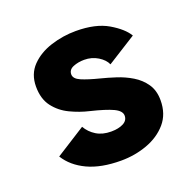

<svg xmlns="http://www.w3.org/2000/svg" viewBox="-98 -616 747 731"><g transform="rotate(-20 275.0 -250.5)"><path d="M274.5 11Q193.5 11 139.2 -14.5Q85 -40 57.5 -84.5L178 -161Q192 -136.5 216.8 -121.2Q241.5 -106 276.5 -106Q306.5 -106 325.8 -116Q345 -126 345 -145.5Q345 -165 315.8 -178.8Q286.5 -192.5 226.5 -207Q187.5 -216 150.5 -233.8Q113.5 -251.5 89.5 -283Q65.5 -314.5 65.5 -364.5Q65.5 -415 97.2 -447.8Q129 -480.5 178.2 -496.2Q227.5 -512 280 -512Q360 -512 409.8 -482.8Q459.5 -453.5 478.5 -421.5L361 -347.5Q352.5 -367.5 327.8 -382.8Q303 -398 272.5 -398Q248 -398 227.8 -389.8Q207.5 -381.5 207.5 -362.5Q207.5 -344.5 233.8 -333.2Q260 -322 305.5 -310.5Q333.5 -303.5 366 -293Q398.5 -282.5 427.5 -265Q456.5 -247.5 475 -220.5Q493.5 -193.5 493.5 -154Q493.5 -98.5 462 -62Q430.5 -25.5 380.2 -7.2Q330 11 274.5 11Z"/></g></svg>

Font: Trispace SemiCondensed
Style: Bold
Weight: 700
Width: 4
Designer: Tyler Finck
Foundry: Etcetera Type Company
Version: Version 1.210; ttfautohint (v1.8.3)